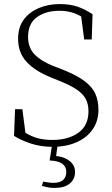

<svg xmlns="http://www.w3.org/2000/svg" viewBox="-20 -708 553 944"><path d="M239 14Q181 14 131 -2.5Q81 -19 49 -40L54 -171H90L105 -55Q137 -36 167.5 -28Q198 -20 238 -20Q316 -20 365.5 -55.5Q415 -91 415 -161Q415 -196 401.5 -221.5Q388 -247 356 -268.5Q324 -290 268 -312L231 -327Q152 -359 110.5 -404Q69 -449 69 -517Q69 -575 97.5 -612.5Q126 -650 172.5 -669Q219 -688 273 -688Q326 -688 363.5 -674.5Q401 -661 435 -638L431 -514H394L379 -627Q333 -655 272 -655Q205 -655 161.5 -623.5Q118 -592 118 -527Q118 -473 150.5 -440Q183 -407 241 -384L280 -369Q352 -341 392 -312Q432 -283 448 -248.5Q464 -214 464 -168Q464 -112 435 -71Q406 -30 355 -8Q304 14 239 14ZM224 81 237 -1H264L256 59Q297 63 323 84Q349 105 349 138Q349 172 323.5 194Q298 216 248 216Q230 216 215 213Q200 210 186 206L192 185Q206 187 218 189Q230 191 243 191Q275 191 290.5 176.5Q306 162 306 138Q306 112 287 97.5Q268 83 224 81Z"/></svg>

Font: Source Serif Pro Light
Style: Regular
Weight: 300
Designer: Frank Grießhammer
Foundry: Adobe Systems Incorporated
Version: Version 3.001;hotconv 1.0.111;makeotfexe 2.5.65597